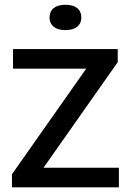

<svg xmlns="http://www.w3.org/2000/svg" viewBox="-20 -806 563 826"><path d="M31.5 0V-56.5L364.5 -530L367.5 -510.5H36V-595H486.5V-538.5L153.5 -65L150.5 -84.5H491.5V0ZM261.5 -676.5Q228.5 -676.5 210.8 -691Q193 -705.5 193 -730.5Q193 -756.5 210.8 -771Q228.5 -785.5 261.5 -785.5Q294.5 -785.5 312.2 -771Q330 -756.5 330 -730.5Q330 -705.5 312.2 -691Q294.5 -676.5 261.5 -676.5Z"/></svg>

Font: Encode Sans SC Medium
Style: Regular
Weight: 500
Version: Version 3.002